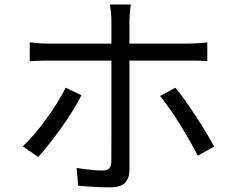

<svg xmlns="http://www.w3.org/2000/svg" viewBox="-20 -804 1040 854"><path d="M561.9 -784.2Q560.9 -777.2 559.4 -764.3Q558 -751.5 556.9 -737.6Q555.8 -723.7 555.8 -712.8Q555.8 -686.7 555.8 -652.4Q555.8 -618.1 555.8 -585.1Q555.8 -552.1 555.8 -527.4Q555.8 -507.4 555.8 -469.3Q555.8 -431.3 555.8 -383.5Q555.8 -335.8 555.8 -285.1Q555.8 -234.4 555.8 -187.5Q555.8 -140.6 555.8 -104.4Q555.8 -68.2 555.8 -50Q555.8 -10.8 535.8 9.3Q515.9 29.4 470.1 29.4Q449.2 29.4 423.7 28.4Q398.1 27.4 373.3 25.7Q348.5 24 327.8 22.2L320.7 -57.3Q353.9 -51.3 385.3 -48.4Q416.6 -45.6 436.4 -45.6Q456.6 -45.6 465.7 -55Q474.7 -64.3 475.1 -83.9Q475.1 -97.6 475.3 -131.9Q475.5 -166.3 475.5 -212.1Q475.5 -257.9 475.5 -308.1Q475.5 -358.3 475.5 -403.8Q475.5 -449.3 475.5 -482.3Q475.5 -515.4 475.5 -527.4Q475.5 -544.8 475.5 -578.8Q475.5 -612.9 475.5 -650.1Q475.5 -687.3 475.5 -713.2Q475.5 -729.3 473.1 -751.3Q470.7 -773.2 468.3 -784.2ZM112.3 -615.7Q133.5 -613.4 153.5 -611.8Q173.4 -610.2 197 -610.2Q209.4 -610.2 246.4 -610.2Q283.3 -610.2 335.7 -610.2Q388.1 -610.2 448.3 -610.2Q508.4 -610.2 568.7 -610.2Q629.1 -610.2 681.5 -610.2Q733.9 -610.2 770.7 -610.2Q807.5 -610.2 820.2 -610.2Q837.7 -610.2 860.6 -611.6Q883.4 -613 902 -615.4V-532.4Q882.5 -533.8 861 -534.2Q839.5 -534.5 821.2 -534.5Q808.5 -534.5 771.9 -534.5Q735.3 -534.5 682.9 -534.5Q630.5 -534.5 570.3 -534.5Q510.2 -534.5 450.1 -534.5Q389.9 -534.5 337.3 -534.5Q284.7 -534.5 247.7 -534.5Q210.8 -534.5 197.7 -534.5Q175 -534.5 153.8 -533.9Q132.5 -533.2 112.3 -531.2ZM342.3 -380.2Q326.1 -348.1 302.6 -310.1Q279 -272.1 251.5 -233.8Q224 -195.6 197.6 -162.4Q171.1 -129.2 149.9 -106L81.1 -152.9Q106.1 -175.7 133.4 -207.9Q160.6 -240.1 186.8 -276.2Q213 -312.4 235.1 -348Q257.2 -383.6 272 -414.1ZM760 -413.7Q780.2 -389.7 803.8 -356.5Q827.5 -323.3 851.8 -286.1Q876.1 -248.9 897.1 -214Q918.1 -179.1 933.1 -152.1L859.4 -111.3Q844.8 -141 824.3 -177Q803.8 -213 780.8 -250Q757.8 -287 734.6 -320.2Q711.5 -353.4 692.1 -377Z"/></svg>

Font: Shanggu Sans SC VF
Style: Regular
Weight: 250
Designer: GuiWonder
Version: Version 1.021